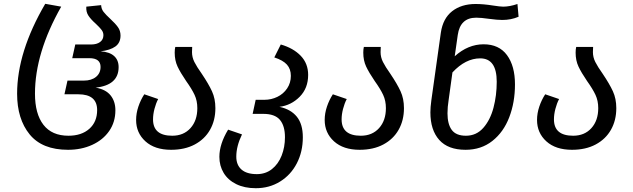

<svg xmlns="http://www.w3.org/2000/svg" viewBox="-20 -774 3329 1010"><path d="M70 -281Q70 -501 218 -754L302 -739Q164 -496 164 -281Q164 -175 208.5 -117.5Q253 -60 340 -60Q409 -60 450 -96.5Q491 -133 491 -195Q491 -278 392 -278H319L335 -350H421Q461 -350 485 -369.5Q509 -389 509 -422Q509 -468 450 -468H360L376 -540H459Q489 -540 506.5 -553Q524 -566 524 -589Q524 -604 514.5 -616.5Q505 -629 485 -648Q459 -671 445.5 -691Q432 -711 434 -739L512 -747Q513 -727 524.5 -712Q536 -697 561 -674Q587 -650 600.5 -631Q614 -612 614 -587Q614 -549 587 -529.5Q560 -510 509 -504Q556 -501 580 -479.5Q604 -458 604 -421Q604 -326 483 -313Q536 -304 561.5 -272.5Q587 -241 587 -194Q587 -132 554.5 -85Q522 -38 465 -12Q408 14 338 14Q202 14 136 -67Q70 -148 70 -281Z M1042 -385Q1077 -333 1095 -294Q1113 -255 1113 -205Q1113 -141 1085 -91.5Q1057 -42 1004.5 -14Q952 14 880 14Q794 14 745 -30.5Q696 -75 696 -143Q696 -178 708 -213.5Q720 -249 739 -278L812 -253Q800 -230 792.5 -201Q785 -172 785 -146Q785 -60 886 -60Q946 -60 982 -100Q1018 -140 1018 -205Q1018 -244 1003.5 -275Q989 -306 959 -348Q929 -392 914 -424Q899 -456 899 -497Q899 -515 902 -527H991Q990 -518 990 -500Q990 -473 1002.5 -448Q1015 -423 1042 -385Z M1573 -52Q1573 24 1541.5 85Q1510 146 1453.5 181Q1397 216 1326 216H1325Q1266 216 1222.5 194.5Q1179 173 1156.5 135.5Q1134 98 1134 51Q1134 -16 1180 -92L1253 -67Q1223 -5 1223 50Q1223 94 1250.5 118Q1278 142 1331 142Q1377 142 1410.5 115.5Q1444 89 1461.5 44.5Q1479 0 1479 -52Q1479 -112 1452.5 -143.5Q1426 -175 1365 -175H1309L1325 -249H1371Q1407 -249 1439 -264.5Q1471 -280 1490.5 -309Q1510 -338 1510 -375Q1510 -411 1489.5 -434Q1469 -457 1423 -472L1457 -540Q1523 -521 1562 -480.5Q1601 -440 1601 -380Q1601 -310 1556.5 -265Q1512 -220 1450 -212Q1510 -199 1541.5 -160Q1573 -121 1573 -52Z M2034 -385Q2069 -333 2087 -294Q2105 -255 2105 -205Q2105 -141 2077 -91.5Q2049 -42 1996.5 -14Q1944 14 1872 14Q1786 14 1737 -30.5Q1688 -75 1688 -143Q1688 -178 1700 -213.5Q1712 -249 1731 -278L1804 -253Q1792 -230 1784.5 -201Q1777 -172 1777 -146Q1777 -60 1878 -60Q1938 -60 1974 -100Q2010 -140 2010 -205Q2010 -244 1995.5 -275Q1981 -306 1951 -348Q1921 -392 1906 -424Q1891 -456 1891 -497Q1891 -515 1894 -527H1983Q1982 -518 1982 -500Q1982 -473 1994.5 -448Q2007 -423 2034 -385Z M2689 -330Q2689 -236 2659 -157.5Q2629 -79 2570 -32.5Q2511 14 2429 14Q2337 14 2290.5 -38Q2244 -90 2244 -183Q2244 -209 2249 -246L2299 -602Q2310 -677 2358.5 -715Q2407 -753 2482 -753Q2523 -753 2573 -745Q2611 -739 2627 -739Q2661 -739 2702 -753L2708 -686Q2669 -669 2622 -669Q2596 -669 2552 -675Q2510 -681 2485 -681Q2401 -681 2388 -590L2372 -478Q2442 -541 2524 -541Q2605 -541 2647 -484Q2689 -427 2689 -330ZM2593 -344Q2593 -467 2506 -467Q2429 -467 2360 -393L2340 -248Q2334 -211 2334 -178Q2334 -121 2356.5 -90.5Q2379 -60 2431 -60Q2486 -60 2522.5 -101.5Q2559 -143 2576 -207.5Q2593 -272 2593 -344Z M3151 -385Q3186 -333 3204 -294Q3222 -255 3222 -205Q3222 -141 3194 -91.5Q3166 -42 3113.5 -14Q3061 14 2989 14Q2903 14 2854 -30.5Q2805 -75 2805 -143Q2805 -178 2817 -213.5Q2829 -249 2848 -278L2921 -253Q2909 -230 2901.5 -201Q2894 -172 2894 -146Q2894 -60 2995 -60Q3055 -60 3091 -100Q3127 -140 3127 -205Q3127 -244 3112.5 -275Q3098 -306 3068 -348Q3038 -392 3023 -424Q3008 -456 3008 -497Q3008 -515 3011 -527H3100Q3099 -518 3099 -500Q3099 -473 3111.5 -448Q3124 -423 3151 -385Z"/></svg>

Font: FiraGO
Style: Italic
Weight: 400
Italic angle: -8°
Designer: bBox Type GmbH
Foundry: bBox Type GmbH
Version: Version 1.001